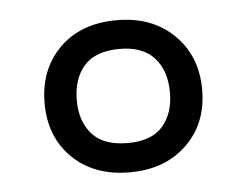

<svg xmlns="http://www.w3.org/2000/svg" viewBox="-34 -764 496 386"><g transform="rotate(-5 214.0 -570.5)"><path d="M214 -417Q142 -417 98.5 -459.5Q55 -502 55 -570Q55 -638 98 -681Q141 -724 214 -724Q285 -724 329 -681Q373 -638 373 -570Q373 -502 329 -459.5Q285 -417 214 -417ZM215 -476Q263 -476 285.5 -502Q308 -528 308 -570Q308 -614 284.5 -640Q261 -666 215 -666Q166 -666 143 -640Q120 -614 120 -570Q120 -528 143 -502Q166 -476 215 -476Z"/></g></svg>

Font: Noto Sans Tamil Supplement
Style: Regular
Weight: 400
Designer: Ek Type
Foundry: Ek Type
Version: Version 2.001; ttfautohint (v1.8.4.7-5d5b)